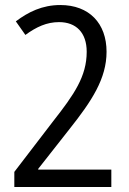

<svg xmlns="http://www.w3.org/2000/svg" viewBox="-20 -744 512 764"><path d="M423 0V-69H132V-72L257 -231C345 -342 404 -431 404 -538C404 -651 335 -724 220 -724C148 -724 92 -696 43 -659L81 -605C125 -637 166 -656 215 -656C283 -656 325 -614 325 -538C325 -440 275 -368 191 -261L37 -60V0Z"/></svg>

Font: Noto Sans Sinhala UI Condensed
Style: Regular
Weight: 400
Width: 3
Designer: Jelle Bosma - Monotype Design Team
Foundry: Monotype Imaging Inc.
Version: Version 2.006